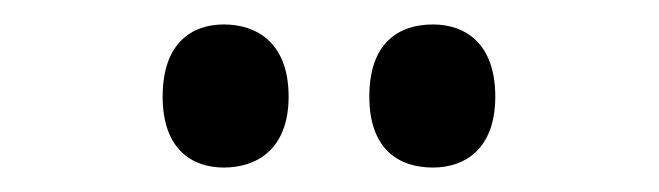

<svg xmlns="http://www.w3.org/2000/svg" viewBox="-20 -769 539 157"><path d="M334 -632C360 -632 385 -647 385 -690C385 -734 360 -749 334 -749C306 -749 282 -734 282 -690C282 -647 306 -632 334 -632ZM163 -632C190 -632 216 -647 216 -690C216 -734 190 -749 163 -749C137 -749 113 -734 113 -690C113 -647 137 -632 163 -632Z"/></svg>

Font: Noto Serif Bengali Condensed SemiBold
Style: Regular
Weight: 600
Width: 3
Designer: Juan Bruce, Universal Thirst, Indian Type Foundry and the Monotype Design Team.
Foundry: Monotype Imaging Inc.
Version: Version 2.003